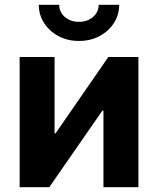

<svg xmlns="http://www.w3.org/2000/svg" viewBox="-20 -785 663 805"><path d="M560.3 0H413.7V-321.3H409.4L186.5 0H62.4V-545.9H208.8V-226H213L434.1 -545.9H560.3ZM311.2 -613.3Q263.5 -613.3 225.5 -633.5Q187.4 -653.6 165.1 -688.2Q142.7 -722.7 142.7 -765H228.3Q228.3 -734.4 252 -713.9Q275.7 -693.5 311.2 -693.5Q346.5 -693.5 370.1 -713.9Q393.7 -734.4 393.7 -765H479.7Q479.7 -722.7 457.5 -688.3Q435.3 -653.9 397.2 -633.6Q359.2 -613.3 311.2 -613.3Z"/></svg>

Font: Inter Variable LoSnoCo
Style: Regular
Weight: 400
Designer: Rasmus Andersson
Foundry: rsms
Version: Version 4.000;git-a52131595; featfreeze: case,dlig,ss01,ss02